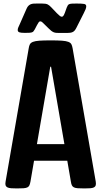

<svg xmlns="http://www.w3.org/2000/svg" viewBox="-20 -1054 567 1074"><path d="M140.6 -783.7Q142.6 -797.4 147.2 -806.2Q151.9 -814.9 164.3 -819.8Q176.8 -824.7 200.2 -826.4Q223.6 -828.1 263.7 -828.1Q303.2 -828.1 326.7 -826.4Q350.1 -824.7 362.5 -819.8Q375 -814.9 379.4 -806.2Q383.8 -797.4 386.2 -783.7L515.6 -38.1Q517.6 -24.9 515.4 -17.3Q513.2 -9.8 505.6 -5.9Q498 -2 484.9 -1Q471.7 0 452.6 0Q429.2 0 415.3 -1Q401.4 -2 393.6 -5.9Q385.7 -9.8 382.1 -17.3Q378.4 -24.9 376.5 -38.1L356.4 -154.8H170.4L150.4 -38.1Q147.9 -24.9 144.5 -17.3Q141.1 -9.8 133.3 -5.9Q125.5 -2 111.6 -1Q97.7 0 74.2 0Q55.2 0 42.2 -1Q29.3 -2 21.5 -5.9Q13.7 -9.8 11.2 -17.3Q8.8 -24.9 11.2 -38.1ZM340.3 -247.6 265.6 -680.7H261.2L186.5 -247.6ZM311.5 -869.6Q300.8 -869.6 293.5 -870.4Q286.1 -871.1 279.8 -873.8Q273.4 -876.5 266.8 -881.6Q260.3 -886.7 251.5 -895.5L223.6 -922.9Q215.3 -931.2 211.9 -932.9Q208.5 -934.6 205.6 -934.6Q200.2 -934.6 196.8 -929.9Q193.4 -925.3 187 -913.6L174.8 -890.1Q170.9 -882.8 167.2 -878.7Q163.6 -874.5 157.7 -872.8Q151.9 -871.1 142.6 -870.6Q133.3 -870.1 118.2 -870.1Q96.2 -870.1 87.6 -873.5Q79.1 -877 79.1 -886.2Q79.1 -893.1 82.3 -900.6Q85.4 -908.2 90.8 -919.4L128.9 -1005.9Q133.3 -1016.1 139.2 -1021.7Q145 -1027.3 152.1 -1030.3Q159.2 -1033.2 168 -1033.7Q176.8 -1034.2 187 -1034.2H215.3Q226.6 -1034.2 234.1 -1033Q241.7 -1031.7 247.1 -1029.1Q252.4 -1026.4 257.1 -1022.2Q261.7 -1018.1 267.1 -1012.7L298.3 -980Q307.6 -970.7 314 -965.6Q320.3 -960.4 325.7 -960.4Q330.6 -960.4 334.2 -965.1Q337.9 -969.7 342.8 -982.4L353.5 -1012.2Q356.4 -1020 359.6 -1024.7Q362.8 -1029.3 368.4 -1031.2Q374 -1033.2 383.5 -1033.7Q393.1 -1034.2 408.7 -1034.2Q438 -1034.2 450.2 -1032Q462.4 -1029.8 462.4 -1019Q462.4 -1011.7 459 -1002.7Q455.6 -993.7 448.7 -980.5L407.2 -898.4Q402.8 -889.6 398.2 -884Q393.6 -878.4 387.5 -875.2Q381.3 -872.1 373.3 -870.8Q365.2 -869.6 354 -869.6H311.5Z"/></svg>

Font: Denk One
Style: Regular
Weight: 400
Designer: Irina Smirnova
Foundry: Irina Smirnova
Version: Version 1.002